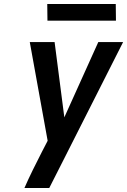

<svg xmlns="http://www.w3.org/2000/svg" viewBox="-20 -947 640 967"><path d="M228 0H103Q123 -46 145.5 -91.5Q168 -137 191 -182L220 -238L130 -735H255L304 -356L475 -735H600L297 -136ZM564 -843H219L218 -927H563Z"/></svg>

Font: Iosevka Extended Oblique
Style: Bold
Weight: 700
Width: 7
Italic angle: -9°
Monospace: yes
Designer: Belleve Invis
Foundry: Belleve Invis
Version: Version 32.5.0; ttfautohint (v1.8.4)